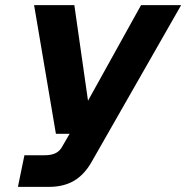

<svg xmlns="http://www.w3.org/2000/svg" viewBox="-20 -730 728 750"><path d="M50 0 75.4 -123.6H155.8Q180.8 -123.6 197.6 -132Q214.4 -140.4 223.8 -158.8L252 -207.4H198.4L113.2 -710H270.4L323.8 -336.6L531 -710H687.6L338.8 -99.2Q310 -47.8 269.2 -23.9Q228.4 0 170.8 0Z"/></svg>

Font: Geist
Style: Italic
Weight: 400
Italic angle: -12°
Designer: Basement.studio, Andrés Briganti, Mateo Zaragoza
Foundry: Basement.studio, Vercel, Andrés Briganti, Guido Ferreyra, Mateo Zaragoza
Version: Version 1.500